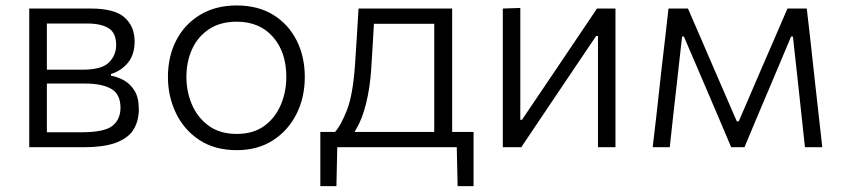

<svg xmlns="http://www.w3.org/2000/svg" viewBox="-20 -526 3007 686"><path d="M84.5 0V-495.5H304Q389.5 -495.5 425.2 -463.5Q461 -431.5 461 -378Q461 -330.5 436.8 -301.5Q412.5 -272.5 376.5 -261.5V-255.5Q400 -251.5 422.8 -239Q445.5 -226.5 460.8 -201.8Q476 -177 476 -135Q476 -97 459.2 -66.5Q442.5 -36 399.2 -18Q356 0 276.5 0ZM291.5 -442H147.5V-277H274.5Q343.5 -277 369.2 -302.8Q395 -328.5 395 -365.5Q395 -408.5 368 -425.2Q341 -442 291.5 -442ZM147.5 -53.5H272.5Q353 -53.5 381.8 -76.5Q410.5 -99.5 410.5 -141Q410.5 -189 378 -208.2Q345.5 -227.5 283 -227.5H147.5Z M826.5 10.5Q747 10.5 692 -26Q637 -62.5 608.5 -122.2Q580 -182 580 -251Q580 -325 610.2 -382.8Q640.5 -440.5 695.8 -473.5Q751 -506.5 825.5 -506.5Q902 -506.5 956.5 -472.8Q1011 -439 1040 -381.2Q1069 -323.5 1069 -251Q1069 -177.5 1039.2 -118.5Q1009.5 -59.5 955 -24.5Q900.5 10.5 826.5 10.5ZM826 -47.5Q885.5 -47.5 924.8 -76.5Q964 -105.5 983.5 -152Q1003 -198.5 1003 -251Q1003 -340 955.2 -394.2Q907.5 -448.5 826 -448.5Q767.5 -448.5 727.2 -422Q687 -395.5 666.5 -350.8Q646 -306 646 -251Q646 -198.5 666 -152Q686 -105.5 726 -76.5Q766 -47.5 826 -47.5Z M1124.5 139V-54.5H1177Q1198 -77.5 1219.5 -132.2Q1241 -187 1248.5 -295.5Q1252.5 -358.5 1255.5 -404.5Q1258 -450.5 1261 -495.5H1595.5V-54.5H1672V139H1615L1612 0H1185L1182 139ZM1306.5 -282.5Q1302.5 -215.5 1288 -156.2Q1273.5 -97 1246.5 -54.5H1531.5V-441H1316Q1314 -405.5 1311.8 -368Q1309.5 -330.5 1306.5 -282.5Z M1776.5 0V-495.5L1839 -497.5V-98H1845L1962.5 -272Q2000 -327.5 2038 -384Q2076 -440.5 2113 -495.5H2179V0H2116.5V-397.5H2110L1994 -225.5Q1956 -168.5 1918 -112.5Q1880 -56 1842.5 0Z M2312 0Q2318.5 -54.5 2324.5 -106.5Q2330 -158.5 2336 -210L2343.5 -278.5Q2350 -332.5 2356.2 -387Q2362.5 -441.5 2368.5 -495.5H2438Q2460 -444.5 2482.5 -393Q2505 -341.5 2526.5 -291L2612.5 -92.5H2619.5L2705 -291Q2727.5 -342.5 2749.5 -393.5Q2771.5 -444.5 2793.5 -495.5H2862.5Q2868.5 -442.5 2875 -387Q2881 -331 2887 -277.5L2894.5 -209.5Q2900 -159 2906 -106.5Q2912 -53.5 2918 0H2856Q2849.5 -59.5 2843 -121Q2836 -182 2830 -241.5L2813 -395.5H2806.5L2737.5 -231.5Q2713 -173.5 2688.5 -116Q2664 -58 2640 0H2592.5Q2568 -58 2543.5 -115.5Q2518.5 -173 2494.5 -230L2423.5 -395.5H2417L2400 -243Q2393 -182 2386.2 -121.2Q2379.5 -60.5 2373 0Z"/></svg>

Font: Heraclito Light
Style: Regular
Weight: 300
Designer: Kostas Bartsokas (font) & Cristiano Sobral (main changes)
Foundry: Kostas Bartsokas (font) & Cristiano Sobral (main changes)
Version: Version 1.00;July 8, 2020;FontCreator 13.0.0.2655 64-bit